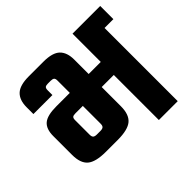

<svg xmlns="http://www.w3.org/2000/svg" viewBox="-153 -820 1000 1000"><g transform="rotate(-45 347.0 -320.0)"><path d="M694 -636V-539H629V0H490V-332H401V-191Q401 -130 370.5 -104Q340 -78 265 -78H178Q103 -78 72.5 -104Q42 -130 42 -191V-330Q42 -382 69 -405Q96 -428 163 -428H262V-519Q262 -533 256 -538Q250 -543 236 -543H215Q201 -543 195.5 -538Q190 -533 190 -519V-484H50V-534Q50 -587 78 -613.5Q106 -640 172 -640H280Q346 -640 373.5 -613.5Q401 -587 401 -534V-428H490V-636ZM262 -201V-332H207Q192 -332 186.5 -327Q181 -322 181 -308V-201Q181 -186 187.5 -180.5Q194 -175 208 -175H235Q249 -175 255.5 -180.5Q262 -186 262 -201Z"/></g></svg>

Font: Teko SemiBold
Style: Regular
Weight: 600
Designer: Manushi Parikh, Jonny Pinhorn
Foundry: Indian Type Foundry
Version: Version 1.106;PS 1.0;hotconv 1.0.78;makeotf.lib2.5.61930; tt